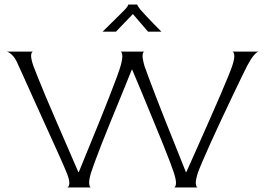

<svg xmlns="http://www.w3.org/2000/svg" viewBox="-20 -828 1172 848"><path d="M277 0Q284 -2 286 -15.5Q288 -29 277 -59Q273 -70 258 -104Q243 -138 221 -186.5Q199 -235 174.5 -289Q150 -343 127 -394Q104 -445 86.5 -484Q69 -523 61 -540Q48 -572 33 -585.5Q18 -599 10 -600H126Q119 -599 117.5 -585Q116 -571 127 -538Q132 -525 146 -489.5Q160 -454 181 -404Q202 -354 227 -296.5Q252 -239 277.5 -180Q303 -121 326 -68H328Q349 -120 373 -178Q397 -236 420 -293Q443 -350 462.5 -400Q482 -450 495.5 -486.5Q509 -523 513 -538Q522 -571 520 -585Q518 -599 513 -600H618Q612 -600 610 -586Q608 -572 618 -537Q622 -524 635.5 -488.5Q649 -453 668 -403Q687 -353 710 -295.5Q733 -238 756.5 -179.5Q780 -121 801 -68H803Q827 -121 853 -180Q879 -239 904.5 -296.5Q930 -354 951.5 -404Q973 -454 987.5 -489.5Q1002 -525 1006 -538Q1017 -572 1014.5 -586Q1012 -600 1006 -600H1122Q1115 -599 1102 -584.5Q1089 -570 1072 -538Q1064 -523 1046.5 -486.5Q1029 -450 1005.5 -401Q982 -352 957.5 -299.5Q933 -247 911 -198.5Q889 -150 873.5 -113.5Q858 -77 853 -62Q843 -29 845 -15Q847 -1 853 0H749Q755 -1 757 -15Q759 -29 749 -62Q745 -75 732 -109.5Q719 -144 699.5 -192.5Q680 -241 656.5 -297.5Q633 -354 609.5 -411.5Q586 -469 564 -520H562Q541 -468 517.5 -410.5Q494 -353 471 -297Q448 -241 429 -192.5Q410 -144 397.5 -109.5Q385 -75 381 -62Q372 -30 374 -15.5Q376 -1 381 0ZM433 -688Q448 -703 467 -721.5Q486 -740 504 -758Q522 -776 533 -787Q541 -796 544 -801.5Q547 -807 547 -808H586Q586 -804 599 -787Q605 -780 621 -762.5Q637 -745 656.5 -725Q676 -705 693 -688H634L567 -766L492 -688Z"/></svg>

Font: Red Rose Light
Style: Regular
Weight: 300
Designer: Jaikishan Patel
Version: Version 1.001; ttfautohint (v1.8.3)